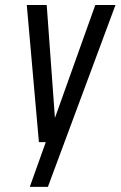

<svg xmlns="http://www.w3.org/2000/svg" viewBox="-20 -559 474 755"><path d="M85.3 -539.3 133 0H160L97.1 175.9H168.3L434.1 -539.3H354.7L196 -95.3L163.7 -539.3Z"/></svg>

Font: Secuela ExtLt
Style: Italic
Weight: 200
Italic angle: -8°
Designer: Fernando Haro
Foundry: deFharo
Version: Version 1.704